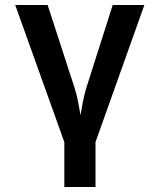

<svg xmlns="http://www.w3.org/2000/svg" viewBox="-20 -570 640 770"><path d="M238 180V0L41 -550H171L279 -218Q289 -187 294 -157Q299 -127 303 -108Q306 -127 311.5 -157Q317 -187 326 -217L432 -550H559L363 0V180Z"/></svg>

Font: Pitagon Sans Mono
Style: Bold
Weight: 700
Monospace: yes
Designer: Travis Tran
Foundry: Pitagon
Version: Version 1.001; ttfautohint (v1.8.4.7-5d5b);gftools[0.9.26]